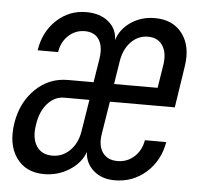

<svg xmlns="http://www.w3.org/2000/svg" viewBox="-45 -607 691 663"><g transform="rotate(5 300.0 -275.0)"><path d="M131 10Q67 10 34.5 -36.5Q2 -83 14 -158Q26 -230 73 -275.5Q120 -321 185 -321H274L287 -402Q294 -445 278.5 -469.5Q263 -494 229 -494Q196 -494 172 -471.5Q148 -449 143 -414H72Q82 -479 125.5 -519.5Q169 -560 228 -560Q276 -560 305.5 -535.5Q335 -511 335 -472Q347 -511 383 -535.5Q419 -560 466 -560Q529 -560 561.5 -516.5Q594 -473 583 -403L561 -259H336L318 -147Q311 -105 328 -81Q345 -57 380 -57Q413 -57 437.5 -79Q462 -101 468 -137H542Q531 -72 485 -31Q439 10 376 10Q331 10 302.5 -15Q274 -40 272 -79Q258 -40 218.5 -15Q179 10 131 10ZM345 -321H496L509 -403Q515 -444 498.5 -469Q482 -494 448 -494Q414 -494 389.5 -469Q365 -444 358 -403ZM154 -56Q189 -56 214.5 -81Q240 -106 247 -147L265 -259H178Q145 -259 120.5 -232Q96 -205 89 -159Q81 -112 98.5 -84Q116 -56 154 -56Z"/></g></svg>

Font: JetBrains Mono NL Light
Style: Italic
Weight: 300
Italic angle: -9°
Designer: Philipp Nurullin, Konstantin Bulenkov
Foundry: JetBrains
Version: Version 2.304; ttfautohint (v1.8.4.7-5d5b)